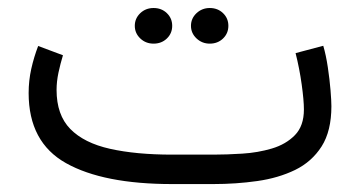

<svg xmlns="http://www.w3.org/2000/svg" viewBox="-20 -464 907 484"><path d="M517.6 0H414.1Q240.7 0 146.5 -52.7Q52.2 -105.5 52.2 -229.5Q52.2 -260.7 58.8 -290.3Q65.4 -319.8 76.2 -348.1L138.7 -324.7Q132.3 -303.7 127.4 -281Q122.6 -258.3 122.6 -237.3Q122.6 -174.3 157.2 -138.9Q191.9 -103.5 257.3 -88.9Q322.8 -74.2 414.1 -74.2H518.1Q551.3 -74.2 590.6 -76.7Q629.9 -79.1 665.3 -89.6Q700.7 -100.1 723.4 -123.3Q746.1 -146.5 746.1 -188Q746.1 -210.9 740.5 -251.2Q734.9 -291.5 725.1 -330.1L794.9 -348.6Q801.8 -325.2 806.4 -294.4Q811 -263.7 813.2 -236.6Q815.4 -209.5 815.4 -196.3Q815.4 -133.8 790.8 -95Q766.1 -56.2 723.9 -35.6Q681.6 -15.1 628.4 -7.6Q575.2 0 517.6 0ZM461.4 -398.9Q461.4 -417.5 475.3 -430.7Q489.3 -443.8 508.8 -443.8Q528.8 -443.8 542.2 -430.9Q555.7 -418 555.7 -398.9Q555.7 -379.9 542.2 -366.9Q528.8 -354 508.8 -354Q489.3 -354 475.3 -367.2Q461.4 -380.4 461.4 -398.9ZM319.8 -398.9Q319.8 -417.5 333.5 -430.7Q347.2 -443.8 367.2 -443.8Q387.2 -443.8 400.6 -430.9Q414.1 -418 414.1 -398.9Q414.1 -379.9 400.6 -366.9Q387.2 -354 367.2 -354Q347.2 -354 333.5 -367.2Q319.8 -380.4 319.8 -398.9Z"/></svg>

Font: Vazirmatn RD Light
Style: Regular
Weight: 300
Designer: Saber Rastikerdar
Foundry: Saber Rastikerdar
Version: Version 32.102